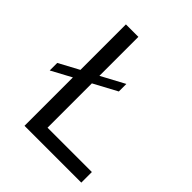

<svg xmlns="http://www.w3.org/2000/svg" viewBox="-196 -818 937 937"><g transform="rotate(45 272.5 -350.0)"><path d="M215 -73V-379L336 -444V-496L215 -431V-700H129V-386L25 -330V-278L129 -334V0H521V-73Z"/></g></svg>

Font: Juman Normal
Style: Regular
Weight: 300
Designer: Bandar Raffah (Arabic) Julieta Ulanovsky (Latin)
Foundry: Caramella
Version: Version 5.022;PS 005.022;hotconv 1.0.88;makeotf.lib2.5.64775